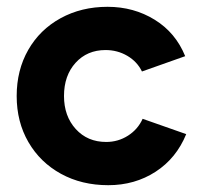

<svg xmlns="http://www.w3.org/2000/svg" viewBox="-20 -532 586 564"><path d="M29 -250Q29 -326 63 -385.5Q97 -445 158 -478.5Q219 -512 296 -512Q373 -512 434.5 -474Q496 -436 524 -367L397 -322Q383 -351 354 -368Q325 -385 290 -385Q236 -385 202 -347.5Q168 -310 168 -250Q168 -191 202.5 -153Q237 -115 292 -115Q327 -115 356 -133.5Q385 -152 399 -183L527 -138Q498 -67 437 -27.5Q376 12 298 12Q220 12 159 -21.5Q98 -55 63.5 -114.5Q29 -174 29 -250Z"/></svg>

Font: Oak Sans
Style: Bold
Weight: 700
Designer: Erik Kennedy, Walven
Foundry: Erik Kennedy, Walven
Version: Version 1.000